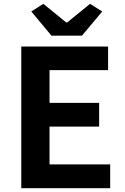

<svg xmlns="http://www.w3.org/2000/svg" viewBox="-20 -984 655 1004"><path d="M91.3 0V-740.8H545.2V-617.3H239V-446.1H498.4V-321.9H239V-124.3H556.2V0ZM249.2 -797.4 143.8 -923.9 206.6 -964 326.4 -866.5H331.1L450.9 -964L514.5 -923.9L408.5 -797.4Z"/></svg>

Font: Noto Sans TC
Style: Regular
Weight: 100
Designer: Ryoko NISHIZUKA 西塚涼子 (kana, bopomofo & ideographs); Paul D. Hunt (Latin, Greek & Cyrillic); Sandoll Communications 산돌커뮤니
Foundry: Adobe
Version: Version 2.004;hotconv 1.0.118;makeotfexe 2.5.65603